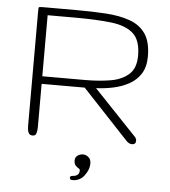

<svg xmlns="http://www.w3.org/2000/svg" viewBox="-52 -591 716 811"><g transform="rotate(5 306.5 -185.5)"><path d="M101.6 0Q87.4 0 83 -11Q78.6 -22 78.6 -37.1V-525.9Q78.6 -540 80.6 -542Q82.5 -543.9 96.7 -543.9H238.3Q306.6 -543.9 364.5 -540.3Q422.4 -536.6 465.8 -521.2Q509.3 -505.9 533.2 -471.4Q557.1 -437 557.1 -375Q557.1 -330.6 538.6 -301.5Q520 -272.5 489.5 -255.9Q459 -239.3 422.6 -231.7Q386.2 -224.1 350.6 -222.7L530.3 -33.7Q538.6 -25.4 538.6 -16.1Q538.6 0 522 0Q517.1 0 510.7 -2.7Q504.4 -5.4 498.5 -11.7L302.7 -220.7H120.1V-37.1Q120.1 -22.9 116.7 -11.5Q113.3 0 101.6 0ZM120.1 -252.9H303.2Q359.9 -252.9 408.2 -261Q456.5 -269 486.1 -295.2Q515.6 -321.3 515.6 -375Q515.6 -439.9 483.9 -468.5Q452.1 -497.1 390.4 -504.4Q328.6 -511.7 238.3 -511.7H120.1ZM285.2 172.9Q273.4 172.9 273.4 163.6Q273.4 155.8 283.7 155.3Q312.5 153.8 312.5 129.9Q312.5 124 306.6 121.1Q301.8 118.7 294.4 111.6Q287.1 104.5 287.1 89.8Q287.1 75.7 297.4 68.4Q307.6 61 321.3 61Q332.5 61 343.5 69.8Q354.5 78.6 354.5 97.2Q354.5 122.1 335.7 147.5Q316.9 172.9 285.2 172.9Z"/></g></svg>

Font: Gruppo
Style: Regular
Weight: 400
Designer: Vernon Adams
Foundry: Vernon Adams
Version: Version 1.001; ttfautohint (v1.8.4.7-5d5b);gftools[0.9.28]